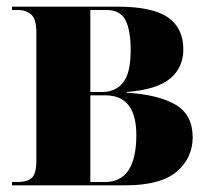

<svg xmlns="http://www.w3.org/2000/svg" viewBox="-20 -556 632 576"><path d="M16 0H355Q462 0 510 -41Q558 -82 558 -144Q558 -212 506.5 -242Q455 -272 360 -278V-280Q450 -287 490 -320Q530 -353 530 -408Q530 -472 483.5 -504Q437 -536 333 -536H16V-526H34Q58 -526 73.5 -512.5Q89 -499 89 -460V-74Q89 -33 74.5 -21.5Q60 -10 34 -10H16ZM251 -280V-526H299Q341 -526 356.5 -495.5Q372 -465 372 -405Q372 -336 349 -308Q326 -280 287 -280ZM251 -10V-270H296Q389 -270 389 -151Q389 -10 295 -10Z"/></svg>

Font: Noto Serif Display SemiCondensed Extra
Style: Regular
Weight: 800
Width: 4
Designer: Monotype Design Team
Foundry: Monotype Imaging Inc.
Version: Version 1.900